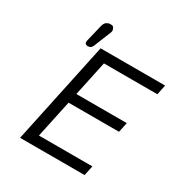

<svg xmlns="http://www.w3.org/2000/svg" viewBox="-197 -1013 1101 1159"><g transform="rotate(30 354.0 -433.5)"><path d="M182.1 -683.1Q159.7 -686.5 164.6 -709L194.8 -834Q201.7 -854 214.6 -860.6Q227.5 -867.2 233.9 -867.2Q240.2 -867.2 249 -866.2Q258.3 -865.2 263.7 -852.8Q269 -840.3 267.8 -835.2Q266.6 -830.1 266.1 -828.6Q265.6 -827.1 265.6 -826.2L215.8 -703.6Q207 -683.1 185.1 -683.1ZM258.8 -710.9H708.5L694.3 -642.1H321.8L270 -398.9H621.6L606.9 -330.1H255.4L199.7 -68.8H572.3L557.6 0H107.9Z"/></g></svg>

Font: Tuffy
Style: Italic
Weight: 400
Italic angle: -12°
Designer: Thatcher Ulrich, Karoly Barta and Michael Everson
Version: Version 001.271